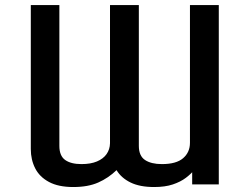

<svg xmlns="http://www.w3.org/2000/svg" viewBox="-20 -731 989 761"><path d="M270.5 10.3Q211.4 10.3 174.1 -9.8Q136.7 -29.8 119.4 -64Q102.1 -98.1 102.1 -140.1V-710.9H215.3V-152.8Q215.3 -113.3 238.3 -96.9Q261.2 -80.6 303.2 -80.6Q339.4 -80.6 364.3 -91.1Q389.2 -101.6 402.3 -120.1Q415.5 -138.7 416 -163.1V-710.9H530.3V-152.8Q530.3 -113.3 554.7 -96.9Q579.1 -80.6 621.6 -80.6Q678.7 -80.6 705.8 -104Q732.9 -127.4 732.9 -165V-710.9H847.2V0H741.7V-71.3L752 -60.1Q738.3 -42.5 717 -26.4Q695.8 -10.3 665 0Q634.3 10.3 590.8 10.3Q534.2 10.3 497.6 -7.6Q460.9 -25.4 441.9 -56.6Q409.7 -25.4 369.4 -7.6Q329.1 10.3 270.5 10.3Z"/></svg>

Font: Monda Medium
Style: Regular
Weight: 500
Designer: Vernon Adams
Foundry: Vernon Adams
Version: Version 2.200